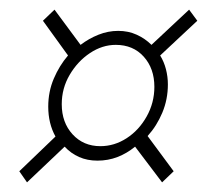

<svg xmlns="http://www.w3.org/2000/svg" viewBox="-20 -489 438 398"><path d="M36 -111 20 -134 95 -206Q80 -233 80 -268Q80 -299 91.5 -326Q103 -353 121 -374L69 -446L93 -469L147 -396Q164 -409 184 -417Q204 -425 225 -425Q246 -425 263.5 -417Q281 -409 294 -396L372 -469L389 -446L312 -374Q320 -361 324 -345.5Q328 -330 328 -314Q328 -283 316.5 -255.5Q305 -228 286 -207L340 -134L316 -111L260 -185Q243 -171 223.5 -163.5Q204 -156 182 -156Q161 -156 144 -163.5Q127 -171 114 -185ZM188 -186Q217 -186 242.5 -202.5Q268 -219 284 -247.5Q300 -276 300 -309Q300 -347 278 -371.5Q256 -396 220 -396Q192 -396 166.5 -379Q141 -362 124.5 -334Q108 -306 108 -273Q108 -235 130.5 -210.5Q153 -186 188 -186Z"/></svg>

Font: Georama ExtraCondensed Thin ExtraLight
Style: Italic
Weight: 250
Italic angle: -9°
Version: Version 1.001